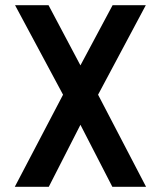

<svg xmlns="http://www.w3.org/2000/svg" viewBox="-20 -520 620 740"><path d="M542 -500H414L290 -268L167 -500H38L223 -155L37 200H168L290 -39L413 200H543L358 -155Z"/></svg>

Font: Fervojo
Style: Bold
Weight: 700
Designer: kohakuno
Version: ver.1.0